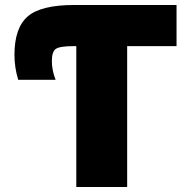

<svg xmlns="http://www.w3.org/2000/svg" viewBox="-20 -750 776 770"><path d="M286 -565H276Q220 -565 204 -554Q188 -543 188 -505Q188 -468 203 -430H53Q38 -479 38 -530Q38 -638 91 -684Q144 -730 278 -730H688V-565H490V0H286Z"/></svg>

Font: Mplus 1p Black
Style: Regular
Weight: 900
Version: Version 1.061